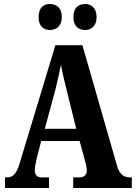

<svg xmlns="http://www.w3.org/2000/svg" viewBox="-20 -940 679 960"><path d="M406 -790C433 -790 463 -807 463 -854C463 -904 433 -920 406 -920C375 -920 347 -904 347 -854C347 -807 375 -790 406 -790ZM229 -790C259 -790 289 -807 289 -854C289 -904 259 -920 229 -920C200 -920 173 -904 173 -854C173 -807 200 -790 229 -790ZM5 0H225V-53H189C163 -53 154 -67 154 -90C154 -109 162 -138 165 -154L186 -235H378L404 -140C408 -127 414 -103 414 -87C414 -63 397 -53 377 -53H346V0H639V-53H631C599 -53 577 -68 565 -112L392 -714H257L79 -126C62 -65 41 -53 12 -53H5ZM204 -296 257 -492C267 -532 276 -575 285 -616C292 -574 303 -532 314 -487L361 -296Z"/></svg>

Font: Noto Serif Tamil ExtraCondensed ExtraBold
Style: Regular
Weight: 800
Width: 2
Designer: Indian Type Foundry, Tom Grace, and the Monotype Design Team
Foundry: Monotype Imaging Inc.
Version: Version 2.004